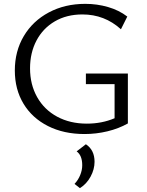

<svg xmlns="http://www.w3.org/2000/svg" viewBox="-20 -687 761 997"><path d="M57 -321Q57 -421 103.5 -499.5Q150 -578 233.5 -622.5Q317 -667 423 -667Q484 -667 541 -650.5Q598 -634 641 -601L608 -535Q523 -612 408 -612Q326 -612 264.5 -576Q203 -540 169.5 -476.5Q136 -413 136 -332Q136 -248 173 -182.5Q210 -117 277 -81Q344 -45 431 -45Q509 -45 575 -73V-250H426V-305H644V-46Q596 -19 537.5 -5Q479 9 419 9Q311 9 229 -32.5Q147 -74 102 -148.5Q57 -223 57 -321ZM407 171Q407 120 378 99L426 62Q471 92 471 153Q471 192 450.5 230Q430 268 395 290L367 268Q386 248 396.5 222Q407 196 407 171Z"/></svg>

Font: LXGW Bright TC
Style: Regular
Weight: 400
Designer: Christian Thalmann (Catharsis Fonts)
Foundry: LXGW / Christian Thalmann (Catharsis Fonts) / Fontworks Inc.
Version: Version 5.501